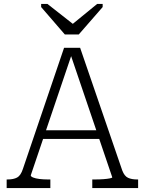

<svg xmlns="http://www.w3.org/2000/svg" viewBox="-20 -960 747 980"><path d="M311 -784H382L504 -924V-940H476L328 -819L375 -820L222 -940H190V-924ZM193 -295H493L503 -251H183ZM335 -697 348 -688 137 -65Q137 -59 149 -54Q161 -49 181 -46.5Q201 -44 224 -44H237V0H14V-44H19Q49 -44 67.5 -54Q86 -64 97 -98L307 -716H389L604 -90Q615 -61 633.5 -52.5Q652 -44 680 -44H685V0H451V-44H465Q488 -44 508 -45.5Q528 -47 540.5 -49.5Q553 -52 553 -55Z"/></svg>

Font: Roboto Serif 20pt ExtraLight
Style: Regular
Weight: 250
Version: Version 1.008